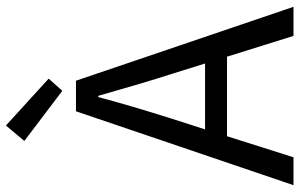

<svg xmlns="http://www.w3.org/2000/svg" viewBox="-201 -808 1009 647"><g transform="rotate(-90 303.5 -484.5)"><path d="M321 -779 152 -907 204 -969 362 -825ZM413 -298 378 -410Q348 -503 304 -658H300Q273 -556 227 -410L191 -298ZM436 -224H168L97 0H3L252 -733H355L604 0H506Z"/></g></svg>

Font: Source Han Sans K Regular
Style: Regular
Weight: 400
Designer: Ryoko NISHIZUKA  (kana & ideographs); Paul D. Hunt (Latin, Greek & Cyrillic); Wenlong ZHANG  (bopomofo); Sandoll Communi
Foundry: Adobe Systems Incorporated
Version: Version 1.00 July 18, 2014, initial release